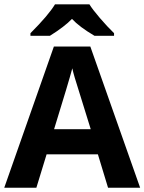

<svg xmlns="http://www.w3.org/2000/svg" viewBox="-20 -885 681 905"><path d="M489.3 0 441.4 -157.7H199.7L151.4 0H0L233.9 -665.5H405.8L640.6 0ZM407.7 -275.9Q340.8 -490.2 332.5 -518.3Q324.2 -546.4 320.8 -563Q305.7 -504.9 234.9 -275.9ZM425.3 -716.3Q354 -758.3 319.3 -795.9Q284.2 -759.3 215.3 -716.3H123.5V-728.5Q209 -814 239.3 -864.7H401.4Q415.5 -841.3 450.2 -800.8Q484.9 -760.3 517.6 -728.5V-716.3Z"/></svg>

Font: Bpm'online Open Sans
Style: Bold
Weight: 700
Foundry: Ascender Corporation
Version: Version 1.10